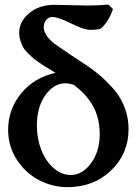

<svg xmlns="http://www.w3.org/2000/svg" viewBox="-20 -793 592 816"><path d="M202.6 -720.7Q187 -720.7 176.5 -708.5Q166 -696.3 166 -676.3Q166 -657.2 181.4 -637.2Q196.8 -617.2 222.2 -599.6Q247.6 -582 280 -560.1Q312.5 -538.1 346.2 -516.4Q379.9 -494.6 412.4 -465.6Q444.8 -436.5 470.2 -405.5Q495.6 -374.5 511 -332.5Q526.4 -290.5 526.4 -244.6Q526.4 -140.1 452.4 -68.8Q378.4 2.4 266.6 2.4Q203.1 2.4 145.8 -27.6Q88.4 -57.6 51.5 -114.3Q14.6 -170.9 14.6 -241.2Q14.6 -329.1 70.3 -396.5Q126 -463.9 215.8 -483.4Q215.3 -483.4 211.9 -485.8Q189.5 -499.5 178.2 -506.3Q167 -513.2 147.7 -526.1Q128.4 -539.1 118.7 -547.9Q108.9 -556.6 95.9 -569.8Q83 -583 76.9 -595Q70.8 -606.9 66.2 -622.1Q61.5 -637.2 61.5 -653.3Q61.5 -701.2 103.8 -736.8Q146 -772.5 210.4 -772.5Q239.7 -772.5 287.1 -771Q334.5 -769.5 351.6 -769.5Q391.1 -769.5 440.9 -773.4L460 -754.9Q441.9 -700.2 407.7 -670.9Q387.2 -666 364.3 -666Q336.9 -666 282.2 -693.4Q227.5 -720.7 202.6 -720.7ZM403.8 -222.2Q403.8 -259.3 395.5 -291.3Q387.2 -323.2 371.6 -348.6Q356 -374 337.6 -393.6Q319.3 -413.1 294.9 -431.6Q275.9 -439 257.3 -439Q209 -439 172.9 -388.7Q136.7 -338.4 136.7 -258.3Q136.7 -204.1 155.5 -156Q174.3 -107.9 207.8 -78.6Q241.2 -49.3 280.8 -49.3Q329.6 -49.3 366.7 -99.1Q403.8 -148.9 403.8 -222.2Z"/></svg>

Font: Flanker
Style: Bold
Weight: 700
Designer: Flanker
Foundry: Flanker
Version: Version 2.021